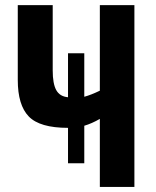

<svg xmlns="http://www.w3.org/2000/svg" viewBox="-20 -734 613 754"><path d="M507.8 -713.9V0H372.1V-267.1Q340.8 -249 311 -240.2V-92.8H247.1V-231.9Q136.2 -231.9 93 -276.6Q49.8 -321.3 49.8 -419.9V-713.9H187V-457Q187 -405.3 200.9 -380.1Q214.8 -355 247.1 -352.1V-524.9H311V-354Q337.9 -361.3 372.1 -377.9V-713.9Z"/></svg>

Font: Open Sans Condensed
Style: Bold
Weight: 700
Width: 3
Designer: Monotype Design Team
Foundry: Monotype Imaging Inc.
Version: Version 3.003; ttfautohint (v1.8.4)